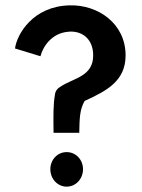

<svg xmlns="http://www.w3.org/2000/svg" viewBox="-20 -707 532 717"><path d="M276 -211C277 -268 278 -298 296 -330L298 -331C379 -368 449 -405 449 -500C449 -620 345 -690 240 -687C103 -684 43 -579 36 -526L131 -497C142 -538 176 -582 231 -588C281 -595 328 -566 328 -500C328 -423 258 -416 210 -386C194 -377 187 -368 185 -353V-352C179 -319 179 -278 180 -211ZM168 -75C168 -39 195 -10 229 -10C263 -10 290 -39 290 -75C290 -111 263 -139 229 -139C194 -139 168 -110 168 -75Z"/></svg>

Font: Bluebird
Style: LiNrw
Weight: 300
Designer: Jasper
Foundry: Cannot Into Space Fonts
Version: Version 0.98